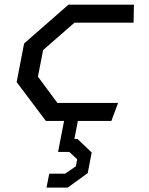

<svg xmlns="http://www.w3.org/2000/svg" viewBox="-20 -534 660 848"><path d="M182.5 0H263L236.5 137H286L321 169.5L315 200.5L267.5 233H197.5L185.5 294.5H279L367.5 230.5L385 139.5L322 79.5H308.5L324 0H472L501.5 -79.5H233.5L147.5 -195.5L170.5 -313L309 -434H570L571.5 -513.5H282.5L86.5 -342L53.5 -171.5Z"/></svg>

Font: Monaspace Krypton
Style: Italic
Weight: 400
Italic angle: -11°
Designer: Riley Cran & the Lettermatic Team
Foundry: Lettermatic
Version: Version 1.101 (Monaspace Krypton)